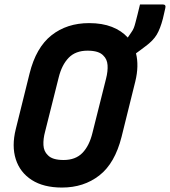

<svg xmlns="http://www.w3.org/2000/svg" viewBox="-20 -824 765 864"><path d="M381 -720Q440 -720 483.5 -703Q527 -686 555 -655Q561 -663 570 -677Q578 -688 582 -698Q586 -708 590 -724Q593 -735 599 -759Q605 -783 610 -804H712Q728 -804 724 -788Q723 -782 719 -766Q715 -750 713 -740Q701 -694 685 -667.5Q669 -641 635 -616Q623 -607 612.5 -599Q602 -591 592 -584Q606 -528 589 -458L527 -208Q497 -89 427 -34.5Q357 20 259 20Q176 20 123 -14Q70 -48 51 -107.5Q32 -167 51 -243L113 -493Q142 -610 211.5 -665Q281 -720 381 -720ZM183 -232Q174 -199 175.5 -171Q177 -143 195 -126Q215 -104 266 -104Q320 -104 351 -136Q382 -168 396 -226L457 -469Q466 -504 464 -531Q462 -558 445 -574Q425 -596 374 -596Q320 -596 289 -564Q258 -532 244 -475Z"/></svg>

Font: Recursive Mn Lnr St
Style: Bold Italic
Weight: 700
Italic angle: -15°
Monospace: yes
Version: Version 1.079;hotconv 1.0.112;makeotfexe 2.5.65598; ttfautoh